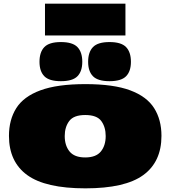

<svg xmlns="http://www.w3.org/2000/svg" viewBox="-20 -1020 932 1050"><path d="M29 -277Q29 -365 69 -428.5Q109 -492 201 -526Q293 -560 447 -560Q601 -560 692 -526Q783 -492 823 -428.5Q863 -365 863 -277Q863 -135 763.5 -62.5Q664 10 447 10Q229 10 129 -62.5Q29 -135 29 -277ZM334 -276Q334 -224 360.5 -191.5Q387 -159 446 -159Q505 -159 531.5 -191.5Q558 -224 558 -276Q558 -325 534 -358Q510 -391 446 -391Q383 -391 358.5 -358Q334 -325 334 -276ZM579 -576Q515 -576 488.5 -603Q462 -630 462 -682Q462 -735 488.5 -762.5Q515 -790 579 -790Q643 -790 669.5 -762.5Q696 -735 696 -682Q696 -630 669.5 -603Q643 -576 579 -576ZM313 -576Q249 -576 222.5 -603Q196 -630 196 -682Q196 -735 222.5 -762.5Q249 -790 313 -790Q377 -790 403.5 -762.5Q430 -735 430 -682Q430 -630 403.5 -603Q377 -576 313 -576ZM226 -826V-1000H666V-826Z"/></svg>

Font: Georama ExtraExtended Black
Style: Regular
Weight: 900
Width: 8
Designer: Jean-Baptiste Levee
Foundry: Production Type
Version: Version 1.000